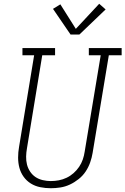

<svg xmlns="http://www.w3.org/2000/svg" viewBox="-20 -990 665 1018"><path d="M249 8Q221 8 193.5 2.5Q166 -3 143.5 -17Q121 -31 105.5 -52.5Q90 -74 83 -100Q76 -126 76 -154.5Q76 -183 81 -211L161 -697H99V-735H272V-697H204L123 -204Q119 -182 118.5 -160Q118 -138 123 -118Q128 -98 139.5 -80.5Q151 -63 168 -51.5Q185 -40 206.5 -35Q228 -30 249 -30Q271 -30 292 -34Q313 -38 333 -47.5Q353 -57 370 -72Q387 -87 399.5 -105.5Q412 -124 419 -144.5Q426 -165 429 -186L514 -697H451V-735H625V-697H557L471 -179Q467 -154 458 -128.5Q449 -103 434 -80.5Q419 -58 397 -40.5Q375 -23 350.5 -11.5Q326 0 300 4Q274 8 249 8ZM354 -807 261 -943 300 -967 382 -837 506 -970 540 -940 401 -807Z"/></svg>

Font: Iosevka Curly Slab XLtEx
Style: Italic
Weight: 200
Width: 7
Italic angle: -9°
Monospace: yes
Designer: Belleve Invis
Foundry: Belleve Invis
Version: Version 11.1.0; ttfautohint (v1.8.3)